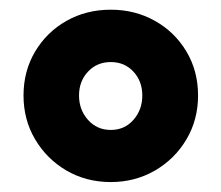

<svg xmlns="http://www.w3.org/2000/svg" viewBox="-20 -822 456 396"><path d="M208.5 -446.5Q158 -446.5 117.2 -470.2Q76.5 -494 52.5 -534.5Q28.5 -575 28.5 -625Q28.5 -675.5 52.5 -715.8Q76.5 -756 117.2 -779Q158 -802 208.5 -802Q258.5 -802 299.5 -779Q340.5 -756 364.5 -715.8Q388.5 -675.5 388.5 -625Q388.5 -575 364.5 -534.5Q340.5 -494 299.5 -470.2Q258.5 -446.5 208.5 -446.5ZM208.5 -554Q237 -554 255.2 -574.8Q273.5 -595.5 273.5 -625Q273.5 -654.5 255.2 -674.2Q237 -694 208.5 -694Q180 -694 161.5 -674.2Q143 -654.5 143 -625Q143 -595.5 161.5 -574.8Q180 -554 208.5 -554Z"/></svg>

Font: Undotted
Style: Bold
Weight: 700
Designer: Delve Withrington, Dave Bailey, Thomas Jockin
Foundry: Delve Fonts LLC
Version: Version 4.000